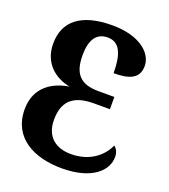

<svg xmlns="http://www.w3.org/2000/svg" viewBox="-135 -821 819 930"><g transform="rotate(20 274.5 -356.5)"><path d="M290 11C445 11 515 -58 515 -129C515 -154 504 -171 492 -180C470 -128 411 -69 308 -69C234 -69 175 -107 175 -197C175 -286 216 -338 329 -338H412V-401H331C238 -401 198 -441 198 -539C198 -615 224 -661 284 -661C348 -661 369 -602 369 -508C443 -508 499 -523 499 -592C499 -658 427 -724 285 -724C124 -724 45 -658 45 -543C45 -442 115 -388 191 -374C114 -362 24 -317 24 -197C24 -50 147 11 290 11Z"/></g></svg>

Font: Noto Serif Condensed ExtraBold
Style: Regular
Weight: 800
Width: 3
Designer: Monotype Design Team
Foundry: Monotype Imaging Inc.
Version: Version 2.013